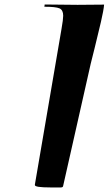

<svg xmlns="http://www.w3.org/2000/svg" viewBox="-20 -821 476 841"><path d="M175.8 -801.3 319.8 -799.8 436 -800.8Q434.1 -776.9 422.1 -724.9Q410.2 -672.9 394.5 -610.4Q378.9 -547.9 377.4 -542L256.3 -5.4Q254.9 0 246.6 0H199.7Q132.8 0 132.8 -10.3V-12.7Q133.3 -15.1 133.3 -15.6L249.5 -694.8Q256.8 -736.3 256.8 -752Q256.8 -777.3 240.5 -784.4Q224.1 -791.5 174.3 -791.5Z"/></svg>

Font: QumpellkaNo12
Style: Regular
Weight: 500
Designer: gluk (gluksza@wp.pl)
Foundry: gluk (gluksza@wp.pl)
Version: Version 00.480